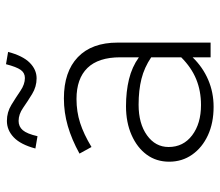

<svg xmlns="http://www.w3.org/2000/svg" viewBox="-66 -656 732 640"><g transform="rotate(-90 300.0 -336.0)"><path d="M264 10Q210 10 169 -9Q128 -28 104.5 -61.5Q81 -95 81 -138Q81 -181 104.5 -213Q128 -245 170 -263.5Q212 -282 266 -282Q315 -282 356 -272Q397 -262 429 -239V-301Q429 -374 393.5 -410.5Q358 -447 290 -447Q248 -447 210.5 -435Q173 -423 130 -397L108 -437Q155 -463 200 -476Q245 -489 292 -489Q381 -489 429.5 -442.5Q478 -396 478 -310V0H429V-60Q396 -26 354 -8Q312 10 264 10ZM130 -140Q130 -91 169 -61.5Q208 -32 270 -32Q317 -32 356 -48Q395 -64 429 -98V-198Q395 -221 357 -230.5Q319 -240 271 -240Q208 -240 169 -212Q130 -184 130 -140ZM166 -577 125 -584Q138 -633 162 -656Q186 -679 217 -679Q246 -679 270.5 -664Q295 -649 317 -634Q339 -619 360 -619Q377 -619 387 -633Q397 -647 406 -682L447 -675Q434 -626 411 -603Q388 -580 359 -580Q331 -580 306.5 -595Q282 -610 260.5 -625Q239 -640 217 -640Q198 -640 186 -626Q174 -612 166 -577Z"/></g></svg>

Font: Red Hat Mono VF Light
Style: Regular
Weight: 300
Monospace: yes
Designer: Pentagram, MCKL
Foundry: Pentagram, MCKL
Version: Version 1.023